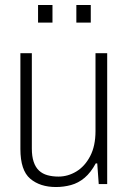

<svg xmlns="http://www.w3.org/2000/svg" viewBox="-20 -740 518 772"><path d="M205 12Q141 12 101.5 -21.5Q62 -55 62 -141V-526H108V-143Q108 -111 115.5 -89Q123 -67 137 -54Q151 -41 171 -35.5Q191 -30 215 -30Q253 -30 287 -50.5Q321 -71 342.5 -112Q364 -153 364 -213V-526H411V0H377L371 -83H365Q345 -46 320 -25Q295 -4 265.5 4Q236 12 205 12ZM133 -649V-720H191V-649ZM287 -649V-720H345V-649Z"/></svg>

Font: Archivo SemiCondensed Thin
Style: Regular
Weight: 250
Width: 4
Designer: Hector Gatti
Foundry: Omnibus-Type
Version: Version 2.001